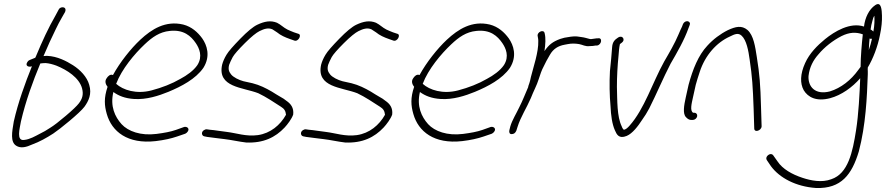

<svg xmlns="http://www.w3.org/2000/svg" viewBox="-20 -678 4439 962"><path d="M117 -367C104 -347 125 -340 140 -346C106 -262 71 -166 49 -69C40 -16 31 33 61 52C84 67 113 59 141 46C177 33 213 13 247 -9C279 -30 380 -112 403 -143C424 -172 441 -207 427 -253C416 -293 382 -328 346 -351C313 -372 267 -396 217 -398C211 -398 205 -398 198 -397C218 -444 239 -491 260 -533C270 -553 279 -572 290 -590L306 -618C308 -623 309 -627 308 -632C305 -646 280 -644 274 -630L259 -602C222 -538 191 -470 161 -398C159 -395 158 -388 155 -388L128 -377C123 -375 120 -372 117 -367ZM85 -70C109 -173 145 -271 182 -360C190 -361 199 -362 208 -362C225 -361 244 -356 263 -349C317 -327 376 -289 391 -236C400 -203 391 -181 375 -160C365 -147 343 -126 310 -98C276 -69 250 -49 232 -38C214 -26 197 -16 180 -8C155 5 130 20 102 23C60 30 79 -34 85 -70Z M515 -287C502 -270 511 -253 519 -243C500 -187 503 -149 515 -107C540 -19 619 45 760 29C802 24 838 16 867 6L908 -8C913 -10 917 -14 920 -18C932 -34 917 -45 903 -42L861 -27C835 -18 803 -12 764 -7C685 3 622 -20 589 -56C556 -93 531 -145 548 -217C574 -198 606 -185 652 -182C714 -178 775 -198 824 -218C889 -245 960 -282 999 -338C1036 -397 1017 -452 993 -486C971 -516 941 -544 898 -555C809 -576 740 -532 683 -479C635 -434 581 -366 546 -302C532 -308 521 -296 515 -287ZM562 -258C590 -332 654 -408 705 -456C743 -492 780 -518 830 -523C901 -531 937 -497 961 -462C978 -437 997 -396 969 -352C950 -324 916 -300 884 -283C841 -258 792 -239 739 -225C663 -205 596 -227 562 -258Z M1002 -26C987 -17 990 2 1003 5L1018 8C1045 11 1075 16 1105 19C1140 23 1178 32 1213 36C1300 40 1360 10 1406 -39C1421 -55 1442 -83 1449 -104C1453 -138 1437 -158 1415 -173C1407 -180 1396 -187 1383 -194C1370 -201 1357 -210 1342 -219C1313 -236 1281 -252 1245 -261L1200 -271C1177 -277 1149 -291 1138 -305C1128 -318 1122 -329 1128 -353C1132 -364 1138 -377 1146 -392C1154 -406 1174 -429 1207 -462C1239 -494 1264 -514 1280 -522C1304 -534 1325 -540 1345 -531L1368 -516C1386 -501 1408 -491 1434 -482L1454 -475C1474 -466 1495 -505 1474 -509L1453 -516C1441 -521 1430 -525 1420 -530C1400 -540 1388 -554 1368 -564C1336 -577 1305 -571 1269 -554C1248 -544 1219 -520 1184 -484C1149 -448 1125 -421 1115 -404C1104 -386 1097 -369 1093 -354C1068 -240 1196 -241 1274 -211C1314 -192 1354 -165 1388 -143C1404 -133 1411 -123 1413 -103C1384 -51 1335 -10 1272 -1C1213 7 1166 -11 1117 -17C1088 -20 1058 -26 1031 -28L1017 -30C1012 -31 1007 -29 1002 -26Z M1498 -26C1483 -17 1486 2 1499 5L1514 8C1541 11 1571 16 1601 19C1636 23 1674 32 1709 36C1796 40 1856 10 1902 -39C1917 -55 1938 -83 1945 -104C1949 -138 1933 -158 1911 -173C1903 -180 1892 -187 1879 -194C1866 -201 1853 -210 1838 -219C1809 -236 1777 -252 1741 -261L1696 -271C1673 -277 1645 -291 1634 -305C1624 -318 1618 -329 1624 -353C1628 -364 1634 -377 1642 -392C1650 -406 1670 -429 1703 -462C1735 -494 1760 -514 1776 -522C1800 -534 1821 -540 1841 -531L1864 -516C1882 -501 1904 -491 1930 -482L1950 -475C1970 -466 1991 -505 1970 -509L1949 -516C1937 -521 1926 -525 1916 -530C1896 -540 1884 -554 1864 -564C1832 -577 1801 -571 1765 -554C1744 -544 1715 -520 1680 -484C1645 -448 1621 -421 1611 -404C1600 -386 1593 -369 1589 -354C1564 -240 1692 -241 1770 -211C1810 -192 1850 -165 1884 -143C1900 -133 1907 -123 1909 -103C1880 -51 1831 -10 1768 -1C1709 7 1662 -11 1613 -17C1584 -20 1554 -26 1527 -28L1513 -30C1508 -31 1503 -29 1498 -26Z M2051 -287C2038 -270 2047 -253 2055 -243C2036 -187 2039 -149 2051 -107C2076 -19 2155 45 2296 29C2338 24 2374 16 2403 6L2444 -8C2449 -10 2453 -14 2456 -18C2468 -34 2453 -45 2439 -42L2397 -27C2371 -18 2339 -12 2300 -7C2221 3 2158 -20 2125 -56C2092 -93 2067 -145 2084 -217C2110 -198 2142 -185 2188 -182C2250 -178 2311 -198 2360 -218C2425 -245 2496 -282 2535 -338C2572 -397 2553 -452 2529 -486C2507 -516 2477 -544 2434 -555C2345 -576 2276 -532 2219 -479C2171 -434 2117 -366 2082 -302C2068 -308 2057 -296 2051 -287ZM2098 -258C2126 -332 2190 -408 2241 -456C2279 -492 2316 -518 2366 -523C2437 -531 2473 -497 2497 -462C2514 -437 2533 -396 2505 -352C2486 -324 2452 -300 2420 -283C2377 -258 2328 -239 2275 -225C2199 -205 2132 -227 2098 -258Z M2532 -25C2530 -15 2533 -6 2543 -6C2555 -6 2562 -12 2567 -23L2573 -42C2588 -91 2619 -138 2640 -187C2652 -219 2670 -251 2679 -281C2686 -303 2694 -327 2704 -345L2718 -373L2735 -403C2752 -433 2776 -448 2809 -454L2825 -457C2844 -461 2865 -460 2882 -457C2899 -454 2913 -444 2934 -447C2943 -447 2958 -448 2965 -450H2972C2995 -454 3000 -491 2976 -486H2970C2960 -484 2951 -484 2941 -482C2937 -482 2934 -483 2930 -484L2915 -488C2908 -490 2902 -491 2895 -492L2874 -495C2852 -498 2828 -492 2808 -489L2787 -483C2749 -469 2730 -454 2708 -422C2713 -457 2715 -487 2709 -511C2705 -534 2669 -517 2674 -497C2675 -488 2677 -485 2677 -473C2679 -417 2652 -341 2640 -292L2636 -274C2634 -266 2631 -257 2628 -249C2627 -247 2626 -245 2627 -243C2612 -209 2599 -174 2582 -141C2567 -109 2546 -76 2537 -45Z M3047 -442C3045 -406 3040 -363 3036 -321C3033 -265 3034 -198 3039 -146C3041 -100 3047 -56 3061 -25C3070 -4 3081 19 3120 3C3149 -9 3177 -46 3197 -77C3210 -95 3222 -114 3233 -135C3269 -206 3303 -288 3340 -359C3372 -414 3409 -478 3430 -538L3435 -551C3437 -556 3438 -560 3436 -564C3429 -577 3409 -573 3402 -557L3397 -544C3393 -535 3386 -522 3379 -504C3361 -461 3333 -413 3308 -370C3249 -264 3209 -132 3134 -48C3126 -39 3115 -28 3105 -28C3102 -31 3098 -36 3095 -45C3071 -94 3073 -174 3071 -243C3071 -295 3074 -348 3079 -398C3081 -423 3082 -439 3086 -457C3092 -462 3102 -467 3104 -476C3106 -485 3100 -494 3090 -494C3085 -494 3081 -493 3077 -490C3060 -479 3049 -468 3047 -442Z M3416 -190C3407 -150 3400 -108 3417 -91C3425 -82 3434 -77 3443 -77H3451C3461 -77 3471 -85 3473 -95C3475 -105 3469 -113 3459 -113H3453C3436 -123 3445 -158 3452 -190L3466 -253C3472 -274 3478 -295 3486 -318C3513 -401 3570 -465 3637 -495C3661 -507 3679 -515 3696 -499C3720 -477 3730 -425 3736 -380C3749 -294 3752 -243 3756 -133L3759 -36C3758 -11 3795 -23 3796 -45L3793 -142C3790 -254 3786 -305 3772 -392C3764 -444 3756 -501 3725 -528C3696 -552 3666 -545 3627 -527C3589 -508 3553 -481 3524 -449C3479 -401 3451 -331 3430 -253Z M3822 124 3843 155C3886 213 3967 257 4069 264C4195 268 4248 197 4283 81C4318 -52 4324 -191 4328 -306V-321C4328 -326 4327 -333 4328 -340C4354 -383 4378 -445 4389 -503C4397 -539 4400 -576 4399 -600C4398 -625 4397 -674 4365 -652C4335 -632 4314 -590 4309 -545C4239 -568 4161 -520 4114 -482C4075 -450 4036 -411 4014 -362C3989 -307 3988 -260 4007 -226C4028 -191 4070 -168 4139 -186C4196 -201 4251 -241 4290 -286C4287 -209 4282 -106 4269 -24C4252 83 4230 192 4145 220C4098 238 4043 227 4001 213C3949 196 3901 169 3876 131L3854 100C3852 97 3847 94 3842 94C3830 94 3813 110 3822 124ZM4031 -297C4036 -342 4055 -377 4081 -406C4111 -442 4153 -475 4196 -497C4236 -517 4269 -518 4303 -506C4298 -460 4292 -392 4292 -343L4280 -327C4244 -277 4194 -237 4138 -220C4064 -201 4028 -244 4031 -297ZM4351 -573C4353 -583 4356 -592 4361 -599C4362 -576 4362 -553 4356 -520C4352 -523 4348 -528 4342 -530C4344 -545 4347 -560 4351 -573ZM4337 -485C4341 -483 4345 -483 4349 -484C4345 -466 4340 -447 4333 -427C4334 -448 4335 -468 4337 -485Z"/></svg>

Font: Stray Cat
Style: Obl
Weight: 400
Version: Version 1.0